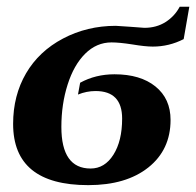

<svg xmlns="http://www.w3.org/2000/svg" viewBox="-20 -535 577 565"><path d="M239.7 9.8Q18.6 9.8 18.6 -170.4Q18.6 -253.9 56.6 -319.1Q94.7 -384.3 165.5 -421.6Q236.3 -459 320.8 -459L364.7 -456.1L404.8 -453.1Q440.4 -453.1 467.3 -470.2Q494.1 -487.3 508.8 -515.1H537.1L520.5 -419.9Q477.5 -397.9 429.7 -397.9Q407.2 -397.9 369.1 -404.3Q331.1 -410.2 308.1 -410.2Q264.2 -410.2 230.7 -377Q197.3 -343.8 179 -286.1Q160.6 -228.5 160.6 -161.6Q160.6 -39.1 246.6 -39.1Q288.1 -39.1 313.7 -79.6Q339.4 -120.1 339.4 -186Q339.4 -267.1 261.2 -267.1Q234.9 -267.1 209.5 -256.8L215.8 -291.5Q261.2 -316.4 316.9 -316.4Q393.1 -316.4 437.5 -280.5Q481.9 -244.6 481.9 -182.1Q481.9 -94.2 416.5 -42.2Q351.1 9.8 239.7 9.8Z"/></svg>

Font: Liberation Serif
Style: Bold Italic
Weight: 700
Italic angle: -16.333°
Designer: Steve Matteson
Foundry: Ascender Corporation
Version: Version 2.1.5